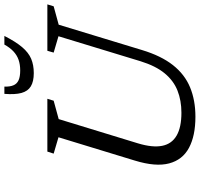

<svg xmlns="http://www.w3.org/2000/svg" viewBox="-38 -886 934 898"><g transform="rotate(-90 429.0 -437.0)"><path d="M207.5 -258.5Q187 -190.5 196 -145.5Q205 -100.5 243.8 -78Q282.5 -55.5 350.5 -55.5Q408 -55.5 454.2 -73.8Q500.5 -92 535 -133.8Q569.5 -175.5 591.5 -246.5L708.5 -630.5L632 -653L640.5 -682.5H857.5L848.5 -653L762.5 -629.5L644 -240Q617 -150.5 573.5 -95.2Q530 -40 469.5 -15Q409 10 332 10Q243 10 186.8 -20Q130.5 -50 113.8 -112.8Q97 -175.5 127 -273.5L236 -630.5L159.5 -653L169 -682.5H416L407 -653L321 -629.5ZM548.5 -809.5Q576.5 -809.5 598.5 -817.2Q620.5 -825 638 -841.5Q655.5 -858 669.5 -883.5H710Q683 -830.5 657.5 -800.5Q632 -770.5 603 -758.2Q574 -746 536 -746Q497 -746 474.2 -759.8Q451.5 -773.5 443.2 -803.8Q435 -834 439 -883.5H473Q472 -858.5 478.8 -841.8Q485.5 -825 502.5 -817.2Q519.5 -809.5 548.5 -809.5Z"/></g></svg>

Font: Newsreader 14pt
Style: Italic
Weight: 400
Italic angle: -17°
Designer: Hugues Gentile
Foundry: Production Type
Version: Version 1.003